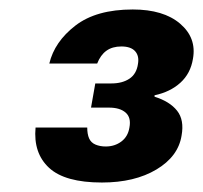

<svg xmlns="http://www.w3.org/2000/svg" viewBox="-20 -733 428 405"><path d="M195 -348Q117 -348 83.5 -379Q50 -410 55 -464H164Q164 -450 168 -441Q172 -432 181.5 -428Q191 -424 203 -424Q222 -424 236 -434.5Q250 -445 253 -464Q257 -485 245 -495.5Q233 -506 210 -506H172L181 -557H215Q238 -557 253 -567Q268 -577 271 -598Q274 -615 265 -625Q256 -635 236 -635Q217 -635 204.5 -626Q192 -617 185 -599H84Q95 -645 139 -679Q183 -713 260 -713Q325 -713 360 -683Q395 -653 387 -609Q382 -578 360.5 -558.5Q339 -539 306 -532V-529Q338 -519 353.5 -499.5Q369 -480 363 -447Q356 -403 310 -375.5Q264 -348 195 -348Z"/></svg>

Font: DM Sans 12pt ExtraBold
Style: Italic
Weight: 800
Italic angle: -10°
Version: Version 4.004;gftools[0.9.30]